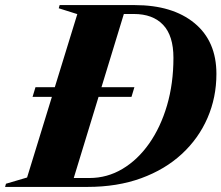

<svg xmlns="http://www.w3.org/2000/svg" viewBox="-67 -735 871 755"><path d="M61 -354 72.5 -392H148.5L237 -679.5L164 -702.5L167.5 -715H462.5Q611.5 -715 697.8 -644Q784 -573 784 -444.5Q784 -352 749 -271.2Q714 -190.5 648 -129.5Q582 -68.5 488.2 -34.2Q394.5 0 277 0H-47L-43.5 -12.5L39.5 -37L137 -354ZM284.5 -35Q354.5 -35 414.5 -70.8Q474.5 -106.5 519.5 -170.5Q564.5 -234.5 589.8 -320.5Q615 -406.5 615 -507.5Q615 -594.5 574.5 -637.2Q534 -680 459.5 -680H420L332 -392H461.5L450 -354H320.5L223 -35Z"/></svg>

Font: Newsreader 72pt
Style: Bold Italic
Weight: 700
Italic angle: -17°
Designer: Hugues Gentile
Foundry: Production Type
Version: Version 1.003; ttfautohint (v1.8.3)